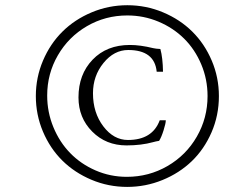

<svg xmlns="http://www.w3.org/2000/svg" viewBox="-20 -737 877 743"><path d="M472.2 -13.7Q399.4 -13.7 334 -41.3Q268.6 -68.8 221.2 -115.7Q173.8 -162.6 146.2 -227.8Q118.7 -293 118.7 -365.2Q118.7 -437.5 146.5 -502.7Q174.3 -567.9 221.7 -614.7Q269 -661.6 334.7 -689.2Q400.4 -716.8 472.7 -716.8Q545.4 -716.8 611.1 -689.2Q676.8 -661.6 724.1 -614.7Q771.5 -567.9 799.3 -502.7Q827.1 -437.5 827.1 -365.2Q827.1 -290.5 798.6 -224.9Q770 -159.2 721.9 -113Q673.8 -66.9 608.6 -40.3Q543.5 -13.7 472.2 -13.7ZM470.7 -52.7Q556.2 -52.7 628.2 -94.5Q700.2 -136.2 741.7 -208.3Q783.2 -280.3 783.2 -365.2Q783.2 -430.2 758.8 -488Q734.4 -545.9 692.6 -587.4Q650.9 -628.9 593.5 -653.1Q536.1 -677.2 472.7 -677.2Q387.7 -677.2 316.4 -635.7Q245.1 -594.2 203.9 -522.9Q162.6 -451.7 162.6 -367.2Q162.6 -303.2 186.5 -245.1Q210.4 -187 251.5 -144.8Q292.5 -102.5 349.6 -77.6Q406.7 -52.7 470.7 -52.7ZM469.7 -174.3Q390.1 -174.3 336.9 -227.8Q283.7 -281.2 283.7 -359.9Q283.7 -449.2 338.4 -506.1Q393.1 -563 482.4 -563Q522.9 -563 572.3 -550.8Q582.5 -548.3 600.6 -547.4Q609.9 -513.7 610.8 -459.5H586.4Q578.1 -543.5 476.1 -543.5Q421.4 -543.5 380.6 -493.4Q339.8 -443.4 339.8 -376Q339.8 -300.8 379.9 -248Q419.9 -195.3 475.1 -195.3Q569.8 -195.3 598.1 -271.5H621.6Q621.6 -259.8 613 -232.7Q604.5 -205.6 595.7 -191.9Q582.5 -189.9 572.8 -187Q526.9 -174.3 469.7 -174.3Z"/></svg>

Font: Elstob 14pt
Style: Italic
Weight: 400
Italic angle: -20°
Designer: Peter S. Baker
Version: Version 1.015